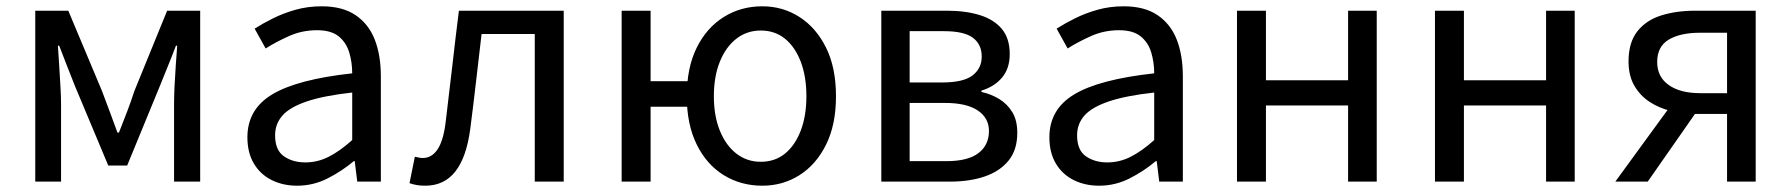

<svg xmlns="http://www.w3.org/2000/svg" viewBox="-20 -577 5690 610"><path d="M92 0V-543H197L304 -288Q317 -254 329 -221.5Q341 -189 353 -156H358Q371 -189 383.5 -221.5Q396 -254 407 -288L511 -543H616V0H533V-245Q533 -270 534.5 -303Q536 -336 538.5 -370Q541 -404 543 -432H539Q527 -400 513.5 -367Q500 -334 488 -304L384 -51H324L218 -304Q206 -334 193 -367.5Q180 -401 168 -432H164Q166 -404 168 -370Q170 -336 172 -303Q174 -270 174 -245V0Z M924 13Q879 13 843 -5Q807 -23 786.5 -57.5Q766 -92 766 -141Q766 -230 845.5 -277.5Q925 -325 1099 -344Q1099 -379 1089.5 -410.5Q1080 -442 1056 -461.5Q1032 -481 987 -481Q940 -481 898.5 -462.5Q857 -444 824 -423L789 -486Q814 -502 847 -518.5Q880 -535 919 -546Q958 -557 1002 -557Q1068 -557 1109.5 -529Q1151 -501 1170.5 -451.5Q1190 -402 1190 -334V0H1115L1107 -65H1104Q1066 -33 1020.5 -10Q975 13 924 13ZM950 -61Q989 -61 1024.5 -79Q1060 -97 1099 -132V-283Q1008 -273 954 -254.5Q900 -236 877 -209.5Q854 -183 854 -147Q854 -100 882 -80.5Q910 -61 950 -61Z M1331 13Q1316 13 1304.5 11Q1293 9 1281 5L1298 -79Q1304 -78 1310 -76.5Q1316 -75 1323 -75Q1352 -75 1370.5 -103Q1389 -131 1396 -190Q1407 -279 1417 -367.5Q1427 -456 1438 -543H1771V0H1679V-469H1510Q1501 -393 1492.5 -318.5Q1484 -244 1474 -167Q1462 -77 1426.5 -32Q1391 13 1331 13Z M1955 0V-543H2047V-319H2184V-238H2047V0ZM2402 13Q2334 13 2279.5 -20.5Q2225 -54 2193.5 -118Q2162 -182 2162 -271Q2162 -362 2193.5 -425.5Q2225 -489 2279.5 -523Q2334 -557 2402 -557Q2467 -557 2520 -523Q2573 -489 2604.5 -425.5Q2636 -362 2636 -271Q2636 -181 2604.5 -117.5Q2573 -54 2520 -20.5Q2467 13 2402 13ZM2397 -63Q2442 -63 2474 -89Q2506 -115 2524 -162Q2542 -209 2542 -271Q2542 -334 2524 -381Q2506 -428 2474 -454Q2442 -480 2397 -480Q2353 -480 2319.5 -454Q2286 -428 2267 -381Q2248 -334 2248 -271Q2248 -209 2267 -162Q2286 -115 2319.5 -89Q2353 -63 2397 -63Z M2780 0V-543H2988Q3048 -543 3093 -529Q3138 -515 3163 -485Q3188 -455 3188 -405Q3188 -360 3164 -331Q3140 -302 3098 -289V-285Q3129 -278 3154.5 -262.5Q3180 -247 3196 -221Q3212 -195 3212 -155Q3212 -101 3184.5 -67Q3157 -33 3109 -16.5Q3061 0 2998 0ZM2870 -315H2973Q3041 -315 3070 -337.5Q3099 -360 3099 -397Q3099 -436 3071 -457Q3043 -478 2979 -478H2870ZM2870 -65H2987Q3055 -65 3088.5 -90.5Q3122 -116 3122 -161Q3122 -202 3086.5 -226Q3051 -250 2982 -250H2870Z M3472 13Q3427 13 3391 -5Q3355 -23 3334.5 -57.5Q3314 -92 3314 -141Q3314 -230 3393.5 -277.5Q3473 -325 3647 -344Q3647 -379 3637.5 -410.5Q3628 -442 3604 -461.5Q3580 -481 3535 -481Q3488 -481 3446.5 -462.5Q3405 -444 3372 -423L3337 -486Q3362 -502 3395 -518.5Q3428 -535 3467 -546Q3506 -557 3550 -557Q3616 -557 3657.5 -529Q3699 -501 3718.5 -451.5Q3738 -402 3738 -334V0H3663L3655 -65H3652Q3614 -33 3568.5 -10Q3523 13 3472 13ZM3498 -61Q3537 -61 3572.5 -79Q3608 -97 3647 -132V-283Q3556 -273 3502 -254.5Q3448 -236 3425 -209.5Q3402 -183 3402 -147Q3402 -100 3430 -80.5Q3458 -61 3498 -61Z M3910 0V-543H4002V-322H4263V-543H4354V0H4263V-242H4002V0Z M4539 0V-543H4631V-322H4892V-543H4983V0H4892V-242H4631V0Z M5467 0V-215H5367Q5327 -215 5288.5 -224.5Q5250 -234 5220 -254Q5190 -274 5172 -305.5Q5154 -337 5154 -382Q5154 -442 5182 -477.5Q5210 -513 5258 -528Q5306 -543 5366 -543H5558V0ZM5382 -281H5467V-473H5382Q5318 -473 5281.5 -451Q5245 -429 5245 -380Q5245 -333 5281.5 -307Q5318 -281 5382 -281ZM5112 0 5303 -262 5379 -235 5215 0Z"/></svg>

Font: Noto Sans HK
Style: Regular
Weight: 400
Designer: Ryoko NISHIZUKA 西塚涼子 (kana, bopomofo & ideographs); Paul D. Hunt (Latin, Greek & Cyrillic); Sandoll Communications 산돌커뮤니
Foundry: Adobe
Version: Version 2.004-H2;hotconv 1.0.118;makeotfexe 2.5.65603